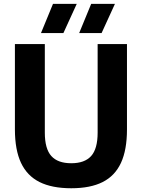

<svg xmlns="http://www.w3.org/2000/svg" viewBox="-20 -969 737 998"><path d="M57.5 -296.5V-740H213V-279.5Q213 -195.5 246.8 -158Q280.5 -120.5 350.5 -120.5Q420 -120.5 453.8 -158Q487.5 -195.5 487.5 -279.5V-740H640V-296.5Q640 -190 608.8 -122.5Q577.5 -55 513.8 -22.8Q450 9.5 350.5 9.5Q250 9.5 185.5 -22.8Q121 -55 89.2 -122.5Q57.5 -190 57.5 -296.5ZM193 -797 255.5 -949H379L309.5 -797ZM391.5 -797 454 -949H577.5L508 -797Z"/></svg>

Font: Encode Sans Semi Condensed
Style: Bold
Weight: 700
Width: 4
Designer: Multiple Designers
Foundry: Impallari Type
Version: Version 2.000